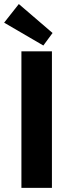

<svg xmlns="http://www.w3.org/2000/svg" viewBox="-56 -908 346 928"><path d="M153.5 -688 -36 -798.5 35 -888.5 198 -748.5ZM47.5 -660H195V0H47.5Z"/></svg>

Font: League Spartan
Style: Bold
Weight: 700
Foundry: The League of Moveable Type
Version: Version 2.002